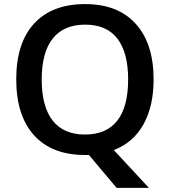

<svg xmlns="http://www.w3.org/2000/svg" viewBox="-20 -745 827 935"><path d="M728 -357.9Q728 -228 678.5 -139.2Q628.9 -50.3 534.2 -14.2L705.1 169.9H547.9L413.1 9.8H394Q232.4 9.8 145.8 -86.2Q59.1 -182.1 59.1 -358.9Q59.1 -535.6 146.2 -630.4Q233.4 -725.1 395 -725.1Q554.2 -725.1 641.1 -628.9Q728 -532.7 728 -357.9ZM183.1 -357.9Q183.1 -226.1 236.3 -158Q289.6 -89.8 394 -89.8Q498 -89.8 551 -157.2Q604 -224.6 604 -357.9Q604 -489.3 551.5 -557.1Q499 -625 395 -625Q290 -625 236.6 -557.1Q183.1 -489.3 183.1 -357.9Z"/></svg>

Font: f1_57812          
Style: Regular
Weight: 600
Foundry: Ascender Corporation
Version: Version 1.10